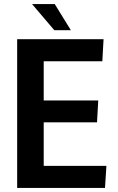

<svg xmlns="http://www.w3.org/2000/svg" viewBox="-20 -920 578 940"><path d="M64 -728H487L481 -620H194V-428H461L455 -321H194V-108H501L494 0H64ZM246 -772 137 -900H248L327 -772Z"/></svg>

Font: Murecho Thin Medium
Style: Regular
Weight: 500
Version: Version 1.010